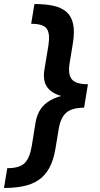

<svg xmlns="http://www.w3.org/2000/svg" viewBox="-47 -786 496 948"><path d="M375.5 -298.8Q304.2 -298.8 261.5 -310.3Q218.8 -321.8 198 -341.8Q177.2 -361.8 172.4 -387.2Q167.5 -412.6 171.9 -439.9L191.9 -561Q201.2 -618.7 184.3 -643.6Q167.5 -668.5 106.9 -668.5L123 -766.1Q176.3 -766.1 216.1 -757.6Q255.9 -749 280.8 -727.5Q305.7 -706.1 314 -667.7Q322.3 -629.4 312.5 -570.3L296.9 -475.1Q287.6 -419.4 307.4 -394.8Q327.1 -370.1 387.2 -370.1ZM-27.3 142.1 -11.2 44.4Q49.3 44.4 74.5 19.5Q99.6 -5.4 109.4 -63L128.9 -183.6Q133.8 -210.9 147 -236.3Q160.2 -261.7 188 -282Q215.8 -302.2 262.5 -314Q309.1 -325.7 379.9 -325.7L368.2 -254.4Q307.6 -253.9 279.8 -229.2Q252 -204.6 242.7 -148.4L227.1 -53.7Q217.3 5.4 196.3 43.5Q175.3 81.5 143.3 103Q111.3 124.5 68.6 133.3Q25.9 142.1 -27.3 142.1ZM368.2 -254.4 250.5 -253.9 270 -370.1H387.2Z"/></svg>

Font: Inter 28pt SemiBold
Style: Italic
Weight: 600
Italic angle: -9.3988°
Designer: Rasmus Andersson
Foundry: rsms
Version: Version 4.001;git-66647c0bb